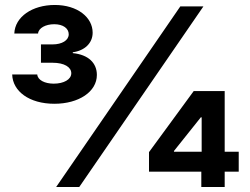

<svg xmlns="http://www.w3.org/2000/svg" viewBox="-20 -753 1005 773"><path d="M206 0H299L799 -727.3H706ZM29.1 -453.1C30.9 -385.7 97.7 -335.2 198.9 -335.2C296.9 -335.2 370 -383.5 370 -451.3C370 -499.3 335.9 -533 273.1 -539.1V-542.6C320.7 -549 353 -579.2 353 -621.4C353 -683.2 291.9 -733 200.6 -733C110.1 -733 40.1 -685.4 37.6 -617.9H133.2C134.9 -640.3 164.1 -655.5 198.2 -655.5C234.4 -655.5 256.7 -638.5 256.7 -615.1C256.7 -590.6 229.8 -574.2 191.4 -574.2H144.9V-500.4H191.4C239.3 -500.4 267 -482.6 267 -458.1C267 -432.9 236.5 -416.2 196.4 -416.2C159.8 -416.2 131.7 -430.8 130 -453.1ZM579.9 -61.8H790.5V0H884.6V-61.8H941.1V-142H884.6V-386.4H759.9L579.9 -140.6ZM680.4 -142V-145.2L788.4 -280.5H791.9V-142Z"/></svg>

Font: Magic Ui Pro
Style: Bold
Weight: 700
Designer: Stefan Endress, Andreas Faust
Version: Version 1.000;FEAKit 1.0